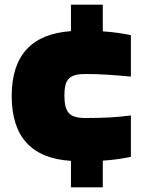

<svg xmlns="http://www.w3.org/2000/svg" viewBox="-20 -680 629 820"><path d="M283 7Q30 -9 30 -270Q30 -529 283 -547V-660H419V-546Q453 -544 483.5 -539.5Q514 -535 539 -530V-353Q485 -358 437 -361Q389 -364 345 -364Q319 -364 302 -359.5Q285 -355 274.5 -344.5Q264 -334 259.5 -316.5Q255 -299 255 -272Q255 -218 274 -197Q293 -176 343 -176Q406 -176 450 -178.5Q494 -181 539 -187V-10Q514 -5 483.5 -0.5Q453 4 419 6V120H283Z"/></svg>

Font: Encode Sans Wide
Style: Black
Weight: 900
Designer: Pablo Impallari, Andres Torresi
Foundry: Pablo Impallari, Andres Torresi
Version: Version 1.000; ttfautohint (v1.00) -l 8 -r 50 -G 200 -x 14 -